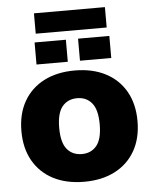

<svg xmlns="http://www.w3.org/2000/svg" viewBox="-56 -853 729 911"><g transform="rotate(-5 308.5 -397.5)"><path d="M309 11Q224 11 162 -21Q100 -53 66 -112.5Q32 -172 32 -254Q32 -336 66 -395.5Q100 -455 162 -487Q224 -519 309 -519Q393 -519 455 -487Q517 -455 551 -395.5Q585 -336 585 -254Q585 -172 551 -112.5Q517 -53 455 -21Q393 11 309 11ZM309 -121Q353 -121 379 -152.5Q405 -184 405 -254Q405 -324 379 -355.5Q353 -387 309 -387Q264 -387 238 -355.5Q212 -324 212 -254Q212 -184 238 -152.5Q264 -121 309 -121ZM140 -709V-806H478V-709ZM131 -563V-668H280V-563ZM338 -563V-668H487V-563Z"/></g></svg>

Font: Mulish Black
Style: Regular
Weight: 900
Designer: Vernon Adams
Foundry: Vernon Adams
Version: Version 3.603; ttfautohint (v1.8.3)